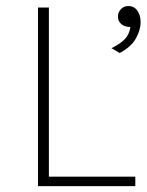

<svg xmlns="http://www.w3.org/2000/svg" viewBox="-20 -632 498 652"><path d="M146 -606.5V-32H439.5V0H109V-606.5ZM386.5 -452 358.5 -468.5Q386.5 -482 402.8 -498Q419 -514 423 -540.5Q405 -540 392.8 -549.5Q380.5 -559 380.5 -576Q380.5 -589.5 390.2 -600.5Q400 -611.5 416 -611.5Q435.5 -611.5 446.5 -595.8Q457.5 -580 457.5 -557Q457.5 -529.5 441.2 -501Q425 -472.5 386.5 -452Z"/></svg>

Font: Karla ExtraLight
Style: Regular
Weight: 250
Designer: Jonathan Pinhorn
Version: Version 2.004;gftools[0.9.33]